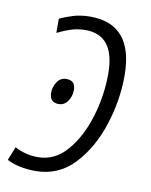

<svg xmlns="http://www.w3.org/2000/svg" viewBox="-83 -594 515 656"><g transform="rotate(10 174.5 -266.0)"><path d="M84 10Q164 10 218 -47.5Q272 -105 300 -191Q328 -277 328 -363Q328 -542 178 -542Q146 -542 119.5 -534Q93 -526 73 -516V-467Q97 -479 120.5 -486.5Q144 -494 170 -494Q272 -494 272 -360Q272 -284 249.5 -210Q227 -136 185 -87Q143 -38 84 -38Q42 -38 4 -58L-15 -11Q26 10 84 10ZM123 -229Q142 -229 154 -246Q166 -263 166 -285Q166 -318 135 -318Q114 -318 102.5 -300.5Q91 -283 91 -263Q91 -229 123 -229Z"/></g></svg>

Font: Noto Sans Display SemiCondensed Light
Style: Italic
Weight: 300
Width: 4
Italic angle: -12°
Designer: Monotype Design Team
Foundry: Monotype Imaging Inc.
Version: Version 1.900